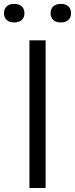

<svg xmlns="http://www.w3.org/2000/svg" viewBox="-63 -942 376 962"><path d="M84.5 0V-740H165.5V0ZM242 -829.5Q217.5 -829.5 204 -842Q190.5 -854.5 190.5 -875.5Q190.5 -897.5 204 -910Q217.5 -922.5 242 -922.5Q266 -922.5 279.5 -910Q293 -897.5 293 -875.5Q293 -854.5 279.5 -842Q266 -829.5 242 -829.5ZM8 -829.5Q-16 -829.5 -29.5 -842Q-43 -854.5 -43 -875.5Q-43 -897.5 -29.5 -910Q-16 -922.5 8 -922.5Q32.5 -922.5 46 -910Q59.5 -897.5 59.5 -875.5Q59.5 -854.5 46 -842Q32.5 -829.5 8 -829.5Z"/></svg>

Font: Encode Sans Condensed Thin
Style: Regular
Weight: 400
Version: Version 3.002